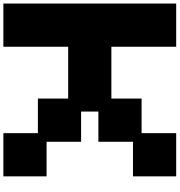

<svg xmlns="http://www.w3.org/2000/svg" viewBox="16 -1056 1040 1111"><g transform="rotate(90 535.5 -500.0)"><path d="M0 0V-1000H250V-625H549.8V-799.8H750V-1000H1000V-750H799.8V-549.8H625V-449.7H799.8V-250H1000V0H750V-199.7H549.8V-375H250V0Z"/></g></svg>

Font: Minecraft five bold
Style: Regular
Weight: 400
Designer: AngelloENF2
Foundry: https://fontstruct.com
Version: Version 1.0